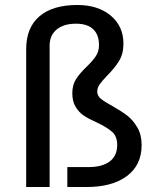

<svg xmlns="http://www.w3.org/2000/svg" viewBox="-20 -750 623 770"><path d="M290 -730Q373 -730 424 -687.5Q475 -645 475 -575Q475 -534 457.5 -505.5Q440 -477 410 -447Q389 -425 379.5 -411.5Q370 -398 370 -382Q370 -366 384.5 -354Q399 -342 430 -325Q466 -305 489.5 -287Q513 -269 530.5 -239.5Q548 -210 548 -168Q548 -88 489 -44Q430 0 327 0H250V-80H336Q390 -80 420 -102.5Q450 -125 450 -169Q450 -203 430 -221Q410 -239 368 -259Q336 -273 316.5 -286Q297 -299 283.5 -321Q270 -343 270 -376Q270 -409 284.5 -432Q299 -455 327 -482Q352 -506 364.5 -525Q377 -544 377 -569Q377 -611 353.5 -633Q330 -655 285 -655Q235 -655 207 -631.5Q179 -608 179 -567V0H85V-553Q85 -639 138 -684.5Q191 -730 290 -730Z"/></svg>

Font: Telex
Style: Regular
Weight: 400
Designer: Andres Torresi
Foundry: Andres Torresi
Version: Version 1.100